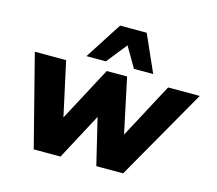

<svg xmlns="http://www.w3.org/2000/svg" viewBox="-107 -896 1163 1031"><g transform="rotate(15 474.5 -381.0)"><path d="M162 0 32 -508H206L279 -174H254L432 -508H545L616 -174H595L773 -508H949L659 0H510L427 -345H495L311 0ZM306 -557 438 -762H586L677 -557H570L504 -670L414 -557Z"/></g></svg>

Font: Mulish ExtraLight Black
Style: Italic
Weight: 900
Italic angle: -9°
Version: Version 3.603